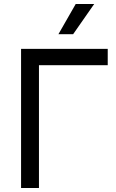

<svg xmlns="http://www.w3.org/2000/svg" viewBox="-20 -946 586 966"><path d="M86 0V-700H522V-618H176V0ZM274 -774 361 -926H454L348 -774Z"/></svg>

Font: Liter
Style: Regular
Weight: 400
Designer: Anton Skugarov
Foundry: skugi
Version: Version 1.004; ttfautohint (v1.8.4.7-5d5b)